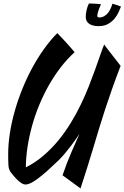

<svg xmlns="http://www.w3.org/2000/svg" viewBox="-20 -948 699 1078"><path d="M331.1 36.1Q356.4 -37.1 380.9 -93.5Q405.3 -149.9 426.3 -196.8Q402.3 -160.6 381.6 -133.3Q360.8 -106 345.2 -87.4Q326.7 -65.4 311 -49.8Q273.9 -14.2 244.9 11.7Q215.8 37.6 193.1 54.4Q170.4 71.3 153.3 79.6Q136.2 87.9 123 87.9Q112.8 87.9 101.3 80.8Q89.8 73.7 78.9 63.2Q67.9 52.7 58.1 41Q48.3 29.3 41 20Q28.8 4.4 27.3 -20.5Q25.9 -45.4 25.9 -82Q25.9 -138.2 35.4 -199.7Q44.9 -261.2 62.5 -323.5Q80.1 -385.7 105 -447.5Q129.9 -509.3 160.6 -566.2Q191.4 -623 227.1 -672.9Q262.7 -722.7 301.8 -762.2Q312 -751.5 325.2 -737.5Q338.4 -723.6 351.8 -709Q365.2 -694.3 377.7 -679.9Q390.1 -665.5 398.9 -654.8Q357.4 -617.2 321 -570.1Q284.7 -522.9 254.4 -469.5Q224.1 -416 200.2 -358.2Q176.3 -300.3 159.9 -241Q143.6 -181.6 134.5 -122.6Q125.5 -63.5 125 -8.3Q179.2 -35.6 224.6 -74.7Q270 -113.8 307.9 -159.9Q345.7 -206.1 376.7 -256.8Q407.7 -307.6 432.9 -359.4Q458 -411.1 477.8 -461.4Q497.6 -511.7 513.7 -556.2Q529.8 -600.6 542.2 -637.2Q554.7 -673.8 564.9 -698.2Q569.8 -690.9 578.1 -680.2Q586.4 -669.4 595.9 -657Q605.5 -644.5 615.5 -631.8Q625.5 -619.1 634 -608.2Q642.6 -597.2 648.9 -589.1Q655.3 -581.1 657.2 -578.1Q630.9 -510.3 609.9 -450.4Q588.9 -390.6 570.8 -335.7Q552.7 -280.8 536.9 -228.3Q521 -175.8 504.9 -121.8Q488.8 -67.9 470.9 -11Q453.1 45.9 432.1 109.9ZM659.2 -911.1Q654.3 -898.9 646.2 -880.4Q638.2 -861.8 623.8 -844.2Q609.4 -826.7 587.6 -814Q565.9 -801.3 533.2 -801.3Q518.1 -801.3 505.1 -804.2Q492.2 -807.1 482.4 -813.2Q472.7 -819.3 467 -829.1Q461.4 -838.9 461.4 -853Q461.4 -860.4 462.4 -869.6Q463.4 -878.9 465.6 -889.2Q467.8 -899.4 471.2 -909.4Q474.6 -919.4 479 -928.2Q486.3 -928.2 496.8 -928Q507.3 -927.7 517.3 -927Q527.3 -926.3 535.6 -925.5Q543.9 -924.8 547.4 -923.8Q545.4 -919.9 541.7 -911.9Q538.1 -903.8 534.7 -894.5Q531.2 -885.3 528.8 -875.7Q526.4 -866.2 526.4 -858.9Q526.4 -855 528.8 -852.5Q531.2 -850.1 537.1 -850.1Q552.7 -850.1 564.9 -857.2Q577.1 -864.3 586.2 -875.5Q595.2 -886.7 601.3 -900.4Q607.4 -914.1 611.3 -927.2Q630.9 -921.9 641.4 -918Q651.9 -914.1 659.2 -911.1Z"/></svg>

Font: Yesteryear
Style: Regular
Weight: 400
Designer: Astigmatic (AOETI)
Foundry: Astigmatic (AOETI)
Version: Version 1.000